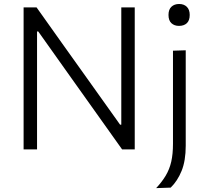

<svg xmlns="http://www.w3.org/2000/svg" viewBox="-20 -750 1044 964"><path d="M98.5 0V-713H163.5Q230.5 -618.5 293.5 -530Q356.5 -441.5 418 -355.5L583 -124H589V-713H656.5V0H593Q536.5 -79 474.5 -166.5Q412.5 -254 337.5 -359L172 -592H166V0ZM764 194.5Q793.5 163 812.2 131.5Q831 100 839.8 61.8Q848.5 23.5 848.5 -28.5V-495.5L912.5 -497.5V-18.5Q912.5 57 891.8 108Q871 159 837 192ZM878.5 -620Q855.5 -620 840.8 -633.5Q826 -647 826 -675Q826 -702.5 840.8 -716.2Q855.5 -730 879.5 -730Q903.5 -730 918 -715.8Q932.5 -701.5 932.5 -675Q932.5 -647 918 -633.5Q903.5 -620 878.5 -620Z"/></svg>

Font: Commissioner Light
Style: Regular
Weight: 300
Designer: Kostas Bartsokas
Foundry: Kostas Bartsokas
Version: Version 1.000; ttfautohint (v1.8.3)